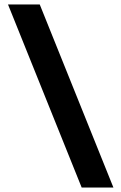

<svg xmlns="http://www.w3.org/2000/svg" viewBox="-20 -725 546 865"><path d="M491 120 159 -705H16L348 120Z"/></svg>

Font: Plus Jakarta Sans
Style: Bold
Weight: 700
Designer: Gumpita Rahayu
Foundry: Tokotype
Version: Version 2.071;gftools[0.9.30]